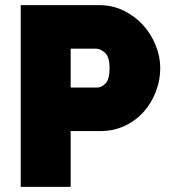

<svg xmlns="http://www.w3.org/2000/svg" viewBox="-20 -730 660 750"><path d="M61 0V-710H367Q419 -710 463 -688.5Q507 -667 538.5 -632.5Q570 -598 588 -553.5Q606 -509 606 -464Q606 -417 589 -372.5Q572 -328 541.5 -293.5Q511 -259 467.5 -238.5Q424 -218 372 -218H256V0ZM256 -388H359Q377 -388 392.5 -404.5Q408 -421 408 -464Q408 -508 390 -524Q372 -540 354 -540H256Z"/></svg>

Font: Raleway
Style: Heavy
Weight: 900
Designer: Matt McInerney, Pablo Impallari, Rodrigo Fuenzalida
Foundry: Matt McInerney, Pablo Impallari, Rodrigo Fuenzalida
Version: Version 2.001; ttfautohint (v0.8) -G 200 -r 50